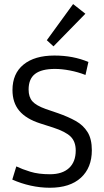

<svg xmlns="http://www.w3.org/2000/svg" viewBox="-20 -905 502 931"><path d="M221.7 5.4Q175.3 5.4 128.9 -4.9Q82.5 -15.1 39.6 -34.2L59.1 -98.1Q87.4 -84.5 127 -72.3Q166.5 -60.1 222.2 -60.1Q282.2 -60.1 314.7 -90.1Q347.2 -120.1 347.2 -175.3Q347.2 -217.8 323 -242.2Q298.8 -266.6 237.3 -286.6L174.8 -306.6Q106.4 -328.6 73.5 -367.9Q40.5 -407.2 40.5 -468.3Q40.5 -548.3 94.2 -592Q147.9 -635.7 243.7 -635.7Q290 -635.7 330.8 -627.9Q371.6 -620.1 408.7 -604.5L394.5 -541.5Q358.4 -555.7 319.3 -563.2Q280.3 -570.8 246.6 -570.8Q181.6 -570.8 150.1 -546.6Q118.7 -522.5 118.7 -470.7Q118.7 -434.6 137 -413.8Q155.3 -393.1 201.7 -376.5L261.7 -356Q310.5 -338.9 347.2 -318.4Q383.8 -297.9 404.5 -264.6Q425.3 -231.4 425.3 -176.3Q425.3 -91.8 372.3 -43.2Q319.3 5.4 221.7 5.4ZM239.3 -680.2 207 -710 334.5 -885.3 394 -838.4Z"/></svg>

Font: Anaheim Medium
Style: Regular
Weight: 500
Version: Version 2.001